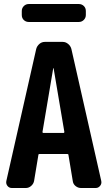

<svg xmlns="http://www.w3.org/2000/svg" viewBox="-20 -940 540 960"><path d="M297.9 -275.4Q301.8 -275.4 301.8 -280.3L248 -598.6Q248 -599.6 247.1 -599.6Q246.1 -599.6 246.1 -598.6L192.4 -280.3Q192.4 -275.4 196.3 -275.4ZM336.9 -695.3 486.3 -35.2Q489.3 -21.5 480.5 -10.7Q471.7 0 459 0H384.8Q370.1 0 357.9 -9.8Q345.7 -19.5 343.8 -35.2L322.3 -165Q322.3 -169.9 316.4 -169.9H177.7Q171.9 -169.9 171.9 -165L150.4 -35.2Q147.5 -20.5 135.7 -10.3Q124 0 109.4 0H39.1Q25.4 0 17.1 -10.7Q8.8 -21.5 11.7 -35.2L161.1 -695.3Q165 -710 176.8 -720.2Q188.5 -730.5 204.1 -730.5H293.9Q308.6 -730.5 320.8 -720.2Q333 -710 336.9 -695.3ZM374 -919.9Q388.7 -919.9 398.9 -910.2Q409.2 -900.4 409.2 -884.8V-865.2Q409.2 -850.6 398.9 -840.3Q388.7 -830.1 374 -830.1H124Q109.4 -830.1 99.1 -839.8Q88.9 -849.6 88.9 -865.2V-884.8Q88.9 -899.4 99.1 -909.7Q109.4 -919.9 124 -919.9Z"/></svg>

Font: Rounded-L Mgen+ 1mn bold
Style: Bold
Weight: 700
Designer: [Source Han Sans]
Ryoko NISHIZUKA  (kana & ideographs); Paul D. Hunt (Latin, Greek & Cyrillic); Wenlong ZHANG  (bopomofo
Version: Version 1.059.20150602